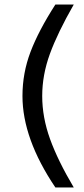

<svg xmlns="http://www.w3.org/2000/svg" viewBox="-20 -699 371 846"><path d="M79 -276Q79 -377 114.5 -470.5Q150 -564 224 -679H305Q234 -555 200 -462Q166 -369 166 -276Q166 -182 200.5 -86.5Q235 9 305 127H224Q79 -88 79 -276Z"/></svg>

Font: Play
Style: Regular
Weight: 400
Designer: Jonas Hecksher (Cyrillic expansion: Cyreal)
Foundry: Jonas Hecksher, Playtype, e-types AS
Version: Version 2.101; ttfautohint (v1.5.65-e2d9)